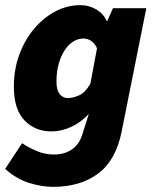

<svg xmlns="http://www.w3.org/2000/svg" viewBox="-26 -532 598 748"><path d="M180 196Q138 196 88.5 181Q39 166 -6 126L60 26Q89 45 120 57.5Q151 70 184 70Q225 70 253.5 50.5Q282 31 294 -6L320 -88Q289 -55 251 -37.5Q213 -20 174 -20Q111 -20 69.5 -63Q28 -106 28 -194Q28 -261 49 -318.5Q70 -376 106.5 -419.5Q143 -463 189.5 -487.5Q236 -512 288 -512Q320 -512 348.5 -495.5Q377 -479 390 -450H392L414 -500H544L448 -20Q426 92 356.5 144Q287 196 180 196ZM238 -150Q259 -150 283 -161Q307 -172 326 -206L352 -344Q343 -364 328.5 -373Q314 -382 300 -382Q278 -382 259 -370Q240 -358 225.5 -335.5Q211 -313 202.5 -282.5Q194 -252 194 -214Q194 -181 206.5 -165.5Q219 -150 238 -150Z"/></svg>

Font: Source Sans 3 ExtraLight Black
Style: Italic
Weight: 900
Italic angle: -11°
Version: Version 3.052;hotconv 1.1.0;makeotfexe 2.6.0